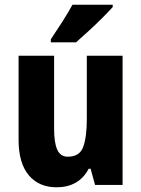

<svg xmlns="http://www.w3.org/2000/svg" viewBox="-20 -786 601 816"><path d="M501 -549V0H384L365 -69H357Q336 -29 301.5 -9.5Q267 10 221 10Q145 10 102 -41.5Q59 -93 59 -192V-549H210V-237Q210 -179 223.5 -149.5Q237 -120 268 -120Q319 -120 334 -162.5Q349 -205 349 -281V-549ZM459 -756Q443 -738 415.5 -710.5Q388 -683 357.5 -655Q327 -627 303 -606H196V-619Q221 -656 245.5 -694.5Q270 -733 288 -766H459Z"/></svg>

Font: Noto Sans Kannada Condensed ExtraBold
Style: Regular
Weight: 800
Width: 3
Designer: Jelle Bosma - Monotype Design Team
Foundry: Monotype Imaging Inc.
Version: Version 2.005; ttfautohint (v1.8.4.7-5d5b)